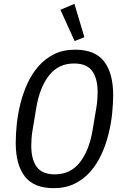

<svg xmlns="http://www.w3.org/2000/svg" viewBox="-20 -969 640 1001"><path d="M260 12Q157 12 109.5 -49Q62 -110 62 -225Q62 -269 67.5 -322Q73 -375 86.5 -429Q100 -483 123 -533.5Q146 -584 180.5 -623.5Q215 -663 262 -686.5Q309 -710 372 -710Q475 -710 522.5 -649Q570 -588 570 -473Q570 -429 564.5 -376Q559 -323 545.5 -269Q532 -215 509 -164.5Q486 -114 451.5 -74.5Q417 -35 369.5 -11.5Q322 12 260 12ZM266 -60Q347 -60 396 -122Q445 -184 463 -292L482 -406Q486 -429 487.5 -450Q489 -471 489 -488Q489 -560 460.5 -599Q432 -638 366 -638Q285 -638 236 -576Q187 -514 169 -406L150 -292Q146 -269 144.5 -248Q143 -227 143 -210Q143 -138 171.5 -99Q200 -60 266 -60ZM295 -918 368 -949 420 -775 369 -755Z"/></svg>

Font: IBM Plex Mono
Style: Italic
Weight: 400
Italic angle: -9°
Monospace: yes
Designer: Mike Abbink, Paul van der Laan, Pieter van Rosmalen
Foundry: Bold Monday
Version: Version 2.3